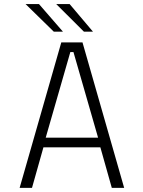

<svg xmlns="http://www.w3.org/2000/svg" viewBox="-20 -904 690 924"><path d="M577.5 0H518L463 -195H189L134 0H74.5L275 -700H377ZM318.5 -653.5 200 -241.5H452L333.5 -653.5ZM384 -751.5 250.5 -884.5H315L427.5 -751.5ZM239 -751.5 103 -884.5H167.5L283 -751.5Z"/></svg>

Font: Trispace Thin ExtraLight
Style: Regular
Weight: 250
Version: Version 1.210